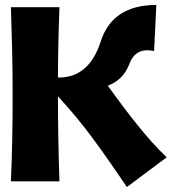

<svg xmlns="http://www.w3.org/2000/svg" viewBox="-20 -732 714 775"><path d="M214 -343Q214 -171 220 0H24Q28 -88 29.5 -175Q31 -262 31 -350Q31 -439 29 -527Q27 -615 24 -703H220Q214 -544 214 -419Q339 -417 386.5 -564.5Q434 -712 611 -712L602 -526Q528 -542 503 -475.5Q478 -409 415 -386Q449 -339 476.5 -302.5Q504 -266 532 -231Q560 -196 590 -162Q620 -128 653 -97L492 23Q428 -73 360 -166Q292 -259 214 -343Z"/></svg>

Font: CAT Rhythmus
Style: Regular
Weight: 400
Designer: Peter Wiegel nach alter Vorlage
Foundry: Peter Wiegel
Version: 1.000